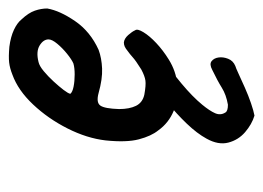

<svg xmlns="http://www.w3.org/2000/svg" viewBox="-102 -330 604 441"><g transform="rotate(-90 200.5 -110.0)"><path d="M284 -25Q257 -8 225.5 -5Q194 -2 166 -13.5Q138 -25 121 -49Q108 -65 100.5 -93.5Q93 -122 98 -170Q103 -213 125.5 -257.5Q148 -302 180.5 -336.5Q213 -371 249 -384Q264 -390 277 -391.5Q290 -393 313 -391Q336 -388 352 -380.5Q368 -373 376 -363Q391 -347 396 -332.5Q401 -318 401 -304Q396 -275 372 -240Q348 -205 306 -186Q287 -179 263 -178Q239 -177 207 -186Q185 -192 178 -182Q171 -172 170 -139Q170 -115 177.5 -100Q185 -85 203 -81Q225 -77 235.5 -78.5Q246 -80 261 -88Q272 -95 278.5 -99.5Q285 -104 290.5 -109Q296 -114 303 -119Q309 -124 313.5 -126Q318 -128 323 -128Q332 -127 340 -118Q348 -109 351 -102Q355 -97 346.5 -83Q338 -69 321.5 -53.5Q305 -38 284 -25ZM275 -244Q284 -248 297 -258.5Q310 -269 320 -281Q330 -293 330 -301Q330 -313 316 -321.5Q302 -330 278 -324Q269 -322 257 -312Q245 -302 233.5 -289.5Q222 -277 214 -266.5Q206 -256 205 -251Q209 -246 221.5 -243.5Q234 -241 249.5 -241Q265 -241 275 -244ZM155 172Q135 166 117 150.5Q99 135 93 112Q87 89 102 62Q114 40 136.5 16.5Q159 -7 185.5 -28.5Q212 -50 234 -64L281 -34Q259 -21 228.5 4.5Q198 30 180 52Q166 69 160.5 81.5Q155 94 162 105Q165 111 180 111Q203 107 219 97Q235 87 260 75Q273 68 280 73.5Q287 79 288.5 89.5Q290 100 285.5 111.5Q281 123 269 128Q265 129 251 135.5Q237 142 219 150Q201 158 183.5 164Q166 170 155 172Z"/></g></svg>

Font: Caveat SemiBold
Style: Regular
Weight: 600
Designer: Pablo Impallari
Foundry: Pablo Impallari
Version: Version 2.000